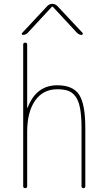

<svg xmlns="http://www.w3.org/2000/svg" viewBox="-20 -970 540 990"><path d="M98.6 -790Q94.7 -790 92.8 -793.5Q90.8 -796.9 93.8 -799.8L224.6 -939.5Q235.4 -950.2 249.5 -950.2Q263.7 -950.2 275.4 -939.5L406.2 -799.8Q408.2 -796.9 406.2 -793.5Q404.3 -790 401.4 -790Q388.7 -790 377.9 -799.8L252 -935.5H250H248L122.1 -799.8Q111.3 -790 98.6 -790ZM400.4 -9.8V-309.6Q400.4 -373 392.6 -413.1Q384.8 -453.1 368.2 -474.1Q351.6 -495.1 330.1 -502.4Q308.6 -509.8 275.4 -509.8Q202.1 -509.8 161.1 -451.2Q120.1 -392.6 120.1 -290V-9.8Q120.1 0 109.9 0Q99.6 0 99.6 -9.8V-740.2Q99.6 -750 109.9 -750Q120.1 -750 120.1 -740.2V-415Q120.1 -414.1 121.1 -414.1Q123 -414.1 123 -416Q167 -530.3 275.4 -530.3Q356.4 -530.3 388.2 -481.4Q419.9 -432.6 419.9 -309.6V-9.8Q419.9 0 410.2 0Q400.4 0 400.4 -9.8Z"/></svg>

Font: Rounded-L Mgen+ 2m thin
Style: Regular
Weight: 100
Designer: [Source Han Sans]
Ryoko NISHIZUKA  (kana & ideographs); Paul D. Hunt (Latin, Greek & Cyrillic); Wenlong ZHANG  (bopomofo
Version: Version 1.059.20150602